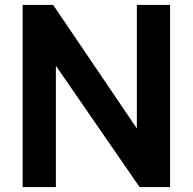

<svg xmlns="http://www.w3.org/2000/svg" viewBox="-20 -760 783 780"><path d="M207 0V-493L547 0H671V-740H536V-238L196 -740H72V0Z"/></svg>

Font: Be Vietnam Pro SemiBold
Style: Regular
Weight: 600
Designer: Lam Bao, Tony Le, Vietanh Nguyen
Foundry: Yellow Type Foundry
Version: Version 1.002